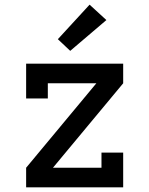

<svg xmlns="http://www.w3.org/2000/svg" viewBox="-20 -803 640 823"><path d="M92 0V-84L393 -446H185V-381H92V-530H508V-446L207 -84H415V-149H508V0ZM281 -585 228 -635 364 -783 436 -717Z"/></svg>

Font: Iosevka Slab Medium Extended
Style: Regular
Weight: 500
Width: 7
Monospace: yes
Designer: Belleve Invis
Foundry: Belleve Invis
Version: Version 11.1.1; ttfautohint (v1.8.3)